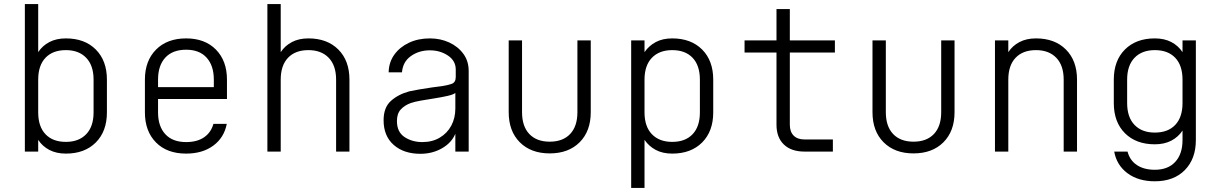

<svg xmlns="http://www.w3.org/2000/svg" viewBox="-20 -750 6040 950"><path d="M103 0V-730H169V-492Q190 -524 224.5 -542Q259 -560 306 -560Q399 -560 454 -505Q509 -450 509 -356V-194Q509 -100 454 -45Q399 10 306 10Q259 10 224.5 -8Q190 -26 169 -58V0ZM306 -502Q241 -502 205 -464Q169 -426 169 -356V-194Q169 -124 205 -86Q241 -48 306 -48Q370 -48 406.5 -86Q443 -124 443 -194V-356Q443 -426 406.5 -464Q370 -502 306 -502Z M901 10Q806 10 751.5 -45.5Q697 -101 697 -194V-356Q697 -449 752 -504.5Q807 -560 901 -560Q994 -560 1048.5 -504.5Q1103 -449 1103 -356V-260H762V-194Q762 -125 798 -86Q834 -47 901 -47Q955 -47 989.5 -70.5Q1024 -94 1036 -137H1102Q1089 -69 1035.5 -29.5Q982 10 901 10ZM762 -319H1038V-356Q1038 -425 1002.5 -464.5Q967 -504 901 -504Q834 -504 798 -465Q762 -426 762 -356Z M1303 0V-730H1369V-492Q1390 -524 1424.5 -542Q1459 -560 1506 -560Q1599 -560 1654 -505Q1709 -450 1709 -356V0H1643V-356Q1643 -426 1606.5 -464Q1570 -502 1506 -502Q1441 -502 1405 -464Q1369 -426 1369 -356V0Z M2060 11Q1978 11 1928 -33Q1878 -77 1878 -155Q1878 -218 1914 -250.5Q1950 -283 2005 -298Q2023 -302 2054.5 -307.5Q2086 -313 2118 -317.5Q2150 -322 2168 -324Q2194 -328 2214.5 -335Q2235 -342 2235 -369V-406Q2235 -449 2196.5 -475Q2158 -501 2107 -501Q2053 -501 2013 -472.5Q1973 -444 1969 -392H1903Q1904 -442 1931 -479.5Q1958 -517 2003.5 -538.5Q2049 -560 2107 -560Q2159 -560 2202.5 -540Q2246 -520 2272.5 -484Q2299 -448 2299 -399V0H2233V-88Q2214 -43 2166.5 -16Q2119 11 2060 11ZM2070 -47Q2119 -47 2156 -69Q2193 -91 2213 -128.5Q2233 -166 2233 -213V-290Q2223 -282 2194.5 -275.5Q2166 -269 2131 -263.5Q2096 -258 2064 -252.5Q2032 -247 2012 -240Q1982 -229 1963 -208.5Q1944 -188 1944 -151Q1944 -97 1981.5 -72Q2019 -47 2070 -47Z M2700 9Q2607 9 2552 -46Q2497 -101 2497 -195V-550H2563V-195Q2563 -125 2599 -87Q2635 -49 2700 -49Q2765 -49 2801 -87Q2837 -125 2837 -195V-550H2903V-195Q2903 -101 2848 -46Q2793 9 2700 9Z M3103 -550H3169V-492Q3191 -524 3225 -542Q3259 -560 3306 -560Q3399 -560 3454 -505Q3509 -450 3509 -356V-194Q3509 -100 3454 -45Q3399 10 3306 10Q3259 10 3225 -8Q3191 -26 3169 -58V180H3103ZM3306 -502Q3242 -502 3205.5 -464Q3169 -426 3169 -356V-194Q3169 -124 3205.5 -86Q3242 -48 3306 -48Q3371 -48 3407 -86Q3443 -124 3443 -194V-356Q3443 -426 3407 -464Q3371 -502 3306 -502Z M3960 0Q3895 0 3858.5 -35Q3822 -70 3822 -133V-490H3664V-550H3822V-705H3888V-550H4111V-490H3888V-133Q3888 -98 3907 -79Q3926 -60 3960 -60H4101V0Z M4500 9Q4407 9 4352 -46Q4297 -101 4297 -195V-550H4363V-195Q4363 -125 4399 -87Q4435 -49 4500 -49Q4565 -49 4601 -87Q4637 -125 4637 -195V-550H4703V-195Q4703 -101 4648 -46Q4593 9 4500 9Z M4903 0V-550H4969V-492Q4990 -524 5024.5 -542Q5059 -560 5106 -560Q5199 -560 5254 -505Q5309 -450 5309 -356V0H5243V-356Q5243 -426 5206.5 -464Q5170 -502 5106 -502Q5041 -502 5005 -464Q4969 -426 4969 -356V0Z M5694 147Q5612 147 5558.5 107Q5505 67 5493 0H5559Q5570 43 5605 66.5Q5640 90 5694 90Q5759 90 5795 51Q5831 12 5831 -57V-104Q5810 -72 5775.5 -54Q5741 -36 5694 -36Q5601 -36 5546 -91Q5491 -146 5491 -240V-356Q5491 -450 5546 -505Q5601 -560 5694 -560Q5741 -560 5775.5 -542Q5810 -524 5831 -492V-550H5897V-57Q5897 36 5842.5 91.5Q5788 147 5694 147ZM5694 -502Q5630 -502 5593.5 -464Q5557 -426 5557 -356V-240Q5557 -170 5593.5 -132Q5630 -94 5694 -94Q5759 -94 5795 -132Q5831 -170 5831 -240V-356Q5831 -426 5795 -464Q5759 -502 5694 -502Z"/></svg>

Font: Tiny ExtraLight
Style: Regular
Weight: 200
Monospace: yes
Designer: Philipp Nurullin, Konstantin Bulenkov
Foundry: JetBrains
Version: Version 2.251; ttfautohint (v1.8.4.7-5d5b)